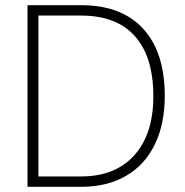

<svg xmlns="http://www.w3.org/2000/svg" viewBox="-20 -720 712 740"><path d="M615 -350Q615 -242 576.5 -163Q538 -84 465.5 -42Q393 0 293 0H86V-700H293Q448 -700 531.5 -609.5Q615 -519 615 -350ZM571 -349Q571 -501 500 -580.5Q429 -660 293 -660H128V-40H293Q424 -40 497.5 -121.5Q571 -203 571 -349Z"/></svg>

Font: Krub ExtraLight
Style: Regular
Weight: 275
Designer: Ekaluck Peanpanawate
Foundry: Cadson Demak Co.,Ltd.
Version: Version 1.000; ttfautohint (v1.6)